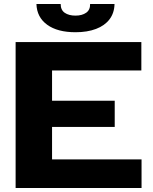

<svg xmlns="http://www.w3.org/2000/svg" viewBox="-20 -939 765 959"><path d="M58 0V-729H686V-587H240V-143H687V0ZM225 -305V-436H553V-305ZM357 -778Q267 -778 215.5 -815.5Q164 -853 162 -919H283Q283 -889 303.5 -875Q324 -861 357 -861Q390 -861 410.5 -875.5Q431 -890 430 -919H552Q551 -874 527 -842.5Q503 -811 459.5 -794.5Q416 -778 357 -778Z"/></svg>

Font: Hubot Sans SemiExpanded
Style: Bold
Weight: 700
Width: 6
Designer: Deni Anggara
Foundry: GitHub, Inc., Subsidiary of Microsoft Corporation
Version: Version 2.000